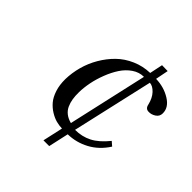

<svg xmlns="http://www.w3.org/2000/svg" viewBox="-185 -808 967 967"><g transform="rotate(45 299.0 -324.0)"><path d="M128.9 -274.9Q129.9 -320.3 142.3 -366Q154.8 -411.6 179 -452.9Q203.1 -494.1 236.1 -526.4Q269 -558.6 314 -578.1Q358.9 -597.7 409.2 -599.1L423.8 -668.9L464.8 -668L451.2 -599.1Q508.3 -597.7 553.5 -569.8Q598.6 -542 598.1 -500Q598.1 -478 579.6 -466.1Q561 -454.1 542 -455.1Q520 -455.1 515.1 -480Q506.3 -517.6 485.4 -539.8Q464.4 -562 442.9 -563L344.2 -128.9Q393.1 -128.9 433.6 -149.7Q474.1 -170.4 514.2 -220.2L536.1 -201.2Q500 -145 446.8 -116.5Q393.6 -87.9 334 -86.9L310.1 21H269L293 -86.9Q272 -87.4 251 -93Q230 -98.6 207.3 -112.5Q184.6 -126.5 167.2 -147Q149.9 -167.5 139.2 -200.4Q128.4 -233.4 128.9 -274.9ZM224.1 -276.9Q223.6 -250 227.1 -229Q230.5 -208 239 -189.2Q247.6 -170.4 264.2 -157.5Q280.8 -144.5 305.2 -138.2L400.9 -563Q367.7 -563 338.6 -543.2Q309.6 -523.4 289.3 -492.4Q269 -461.4 254.2 -422.9Q239.3 -384.3 231.9 -346.9Q224.6 -309.6 224.1 -276.9Z"/></g></svg>

Font: Linguistics Pro
Style: Italic
Weight: 400
Italic angle: -12°
Designer: Stefan Peev, Context Ltd
Foundry: Stefan Peev, Context Ltd
Version: Version 001.000